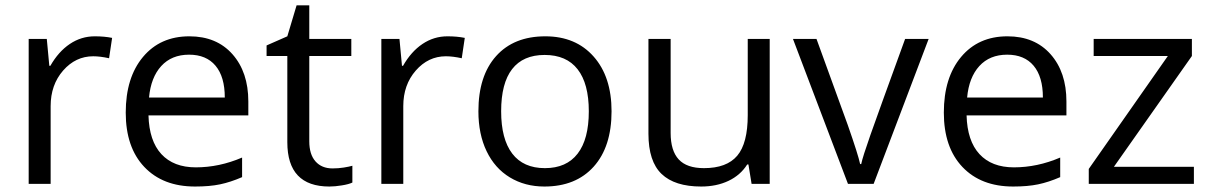

<svg xmlns="http://www.w3.org/2000/svg" viewBox="-20 -679 4468 709"><path d="M330.1 -544.9Q365.7 -544.9 394 -539.1L382.8 -463.9Q349.6 -471.2 324.2 -471.2Q259.3 -471.2 213.1 -418.5Q167 -365.7 167 -287.1V0H85.9V-535.2H152.8L162.1 -436H166Q195.8 -488.3 237.8 -516.6Q279.8 -544.9 330.1 -544.9Z M700.2 9.8Q581.5 9.8 512.9 -62.5Q444.3 -134.8 444.3 -263.2Q444.3 -392.6 508.1 -468.8Q571.8 -544.9 679.2 -544.9Q779.8 -544.9 838.4 -478.8Q897 -412.6 897 -304.2V-252.9H528.3Q530.8 -158.7 575.9 -109.9Q621.1 -61 703.1 -61Q789.6 -61 874 -97.2V-24.9Q831.1 -6.3 792.7 1.7Q754.4 9.8 700.2 9.8ZM678.2 -477.1Q613.8 -477.1 575.4 -435.1Q537.1 -393.1 530.3 -318.8H810.1Q810.1 -395.5 775.9 -436.3Q741.7 -477.1 678.2 -477.1Z M1208 -57.1Q1229.5 -57.1 1249.5 -60.3Q1269.5 -63.5 1281.2 -66.9V-4.9Q1268.1 1.5 1242.4 5.6Q1216.8 9.8 1196.3 9.8Q1041 9.8 1041 -153.8V-472.2H964.4V-511.2L1041 -544.9L1075.2 -659.2H1122.1V-535.2H1277.3V-472.2H1122.1V-157.2Q1122.1 -108.9 1145 -83Q1168 -57.1 1208 -57.1Z M1632.3 -544.9Q1668 -544.9 1696.3 -539.1L1685.1 -463.9Q1651.9 -471.2 1626.5 -471.2Q1561.5 -471.2 1515.4 -418.5Q1469.2 -365.7 1469.2 -287.1V0H1388.2V-535.2H1455.1L1464.4 -436H1468.3Q1498 -488.3 1540 -516.6Q1582 -544.9 1632.3 -544.9Z M2238.3 -268.1Q2238.3 -137.2 2172.4 -63.7Q2106.4 9.8 1990.2 9.8Q1918.5 9.8 1862.8 -23.9Q1807.1 -57.6 1776.9 -120.6Q1746.6 -183.6 1746.6 -268.1Q1746.6 -398.9 1812 -471.9Q1877.4 -544.9 1993.7 -544.9Q2106 -544.9 2172.1 -470.2Q2238.3 -395.5 2238.3 -268.1ZM1830.6 -268.1Q1830.6 -165.5 1871.6 -111.8Q1912.6 -58.1 1992.2 -58.1Q2071.8 -58.1 2113 -111.6Q2154.3 -165 2154.3 -268.1Q2154.3 -370.1 2113 -423.1Q2071.8 -476.1 1991.2 -476.1Q1911.6 -476.1 1871.1 -423.8Q1830.6 -371.6 1830.6 -268.1Z M2456.5 -535.2V-188Q2456.5 -122.6 2486.3 -90.3Q2516.1 -58.1 2579.6 -58.1Q2663.6 -58.1 2702.4 -104Q2741.2 -149.9 2741.2 -253.9V-535.2H2822.3V0H2755.4L2743.7 -71.8H2739.3Q2714.4 -32.2 2670.2 -11.2Q2626 9.8 2569.3 9.8Q2471.7 9.8 2423.1 -36.6Q2374.5 -83 2374.5 -185.1V-535.2Z M3111.3 0 2908.2 -535.2H2995.1L3110.4 -217.8Q3149.4 -106.4 3156.2 -73.2H3160.2Q3165.5 -99.1 3194.1 -180.4Q3222.7 -261.7 3322.3 -535.2H3409.2L3206.1 0Z M3721.2 9.8Q3602.5 9.8 3533.9 -62.5Q3465.3 -134.8 3465.3 -263.2Q3465.3 -392.6 3529.1 -468.8Q3592.8 -544.9 3700.2 -544.9Q3800.8 -544.9 3859.4 -478.8Q3918 -412.6 3918 -304.2V-252.9H3549.3Q3551.8 -158.7 3596.9 -109.9Q3642.1 -61 3724.1 -61Q3810.5 -61 3895 -97.2V-24.9Q3852.1 -6.3 3813.7 1.7Q3775.4 9.8 3721.2 9.8ZM3699.2 -477.1Q3634.8 -477.1 3596.4 -435.1Q3558.1 -393.1 3551.3 -318.8H3831.1Q3831.1 -395.5 3796.9 -436.3Q3762.7 -477.1 3699.2 -477.1Z M4388.7 0H4000.5V-55.2L4292.5 -472.2H4018.6V-535.2H4381.3V-472.2L4093.3 -63H4388.7Z"/></svg>

Font: f06896923
Style: Regular
Weight: 400
Foundry: Ascender Corporation
Version: Version 1.10